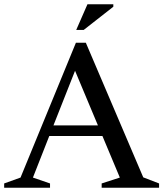

<svg xmlns="http://www.w3.org/2000/svg" viewBox="-28 -878 764 898"><path d="M642 -48.5 716 -20V0H447.5V-20L532.5 -47.5L451 -242H202.5L126 -47.5L206 -20V0H-8.5V-20L68 -47.5L327 -678H373.5ZM222 -291.5H430L323 -547ZM328.5 -738 381 -858H502V-846.5L363.5 -738Z"/></svg>

Font: Newsreader Text Medium
Style: Regular
Weight: 500
Designer: Hugues Gentile
Foundry: Production Type
Version: Version 1.002